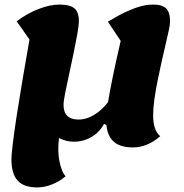

<svg xmlns="http://www.w3.org/2000/svg" viewBox="-20 -620 804 840"><path d="M143 200Q84 200 57 170Q30 140 30 76Q30 58 36 8Q42 -42 53 -113.5Q64 -185 78.5 -271Q93 -357 109 -447L53 -527Q100 -562 149.5 -581Q199 -600 240 -600Q286 -600 305.5 -583.5Q325 -567 325 -529Q325 -508 318 -469.5Q311 -431 301.5 -385Q292 -339 282 -293.5Q272 -248 265 -212.5Q258 -177 258 -161Q258 -97 324 -97Q366 -97 408 -128.5Q450 -160 475 -210L490 -51L435 -78Q425 -58 406 -40Q387 -22 360.5 -11Q334 0 302.5 0Q271 0 238 -16Q231 41 240.5 87.5Q250 134 267 151Q242 173 208.5 186.5Q175 200 143 200ZM562 25Q501 25 472.5 -5Q444 -35 444 -99Q444 -121 451.5 -167Q459 -213 473 -282Q487 -351 508 -441L452 -525Q498 -553 533 -569Q568 -585 596 -592.5Q624 -600 649 -600Q690 -600 707 -583Q724 -566 724 -526Q724 -514 718.5 -487.5Q713 -461 704.5 -425.5Q696 -390 687 -349.5Q678 -309 669.5 -267Q661 -225 655.5 -186Q650 -147 650 -115Q650 -50 681 -24Q624 25 562 25Z"/></svg>

Font: Lemonada
Style: Regular
Weight: 400
Designer: Mohamed Gaber (Arabic), Eduardo Tunni (Latin)
Foundry: Kief Type Foundry
Version: Version 4.005